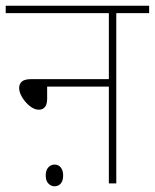

<svg xmlns="http://www.w3.org/2000/svg" viewBox="-20 -642 542 672"><path d="M0 -622H502V-596H387V0H361V-339H145V-297Q145 -276 137 -267Q129 -258 116 -258Q100 -258 84 -271Q68 -284 57.5 -301.5Q47 -319 47 -334Q47 -348 56.5 -356.5Q66 -365 89 -365H361V-596H0ZM140 -28Q140 -46 149 -56Q158 -66 171 -66Q185 -66 193 -55.5Q201 -45 201 -28Q201 -9 192.5 0.5Q184 10 171 10Q159 10 149.5 0.5Q140 -9 140 -28Z"/></svg>

Font: Noto Sans Thin
Style: Regular
Weight: 100
Designer: Monotype Design Team
Foundry: Monotype Imaging Inc.
Version: Version 2.007